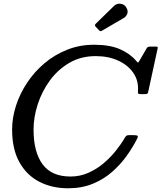

<svg xmlns="http://www.w3.org/2000/svg" viewBox="-20 -1000 866 1030"><path d="M657.5 -960Q668.5 -941.5 662.8 -926.2Q657 -911 644 -903.5L530 -837Q523.5 -833 519.8 -832.8Q516 -832.5 510.5 -838.5L493.5 -856.5Q485.5 -865 493.5 -872.5L591.5 -968Q605.5 -982 626.5 -979.8Q647.5 -977.5 657.5 -960ZM716 -256.5Q693.5 -211.5 660.2 -164.8Q627 -118 581.8 -78.2Q536.5 -38.5 477.8 -14.2Q419 10 345 10Q258.5 10 190.8 -25Q123 -60 84 -130Q45 -200 45 -305Q45 -368.5 65.8 -433Q86.5 -497.5 125.5 -556.2Q164.5 -615 218.8 -660.8Q273 -706.5 340.2 -733.2Q407.5 -760 485 -760Q569.5 -760 624.2 -735.8Q679 -711.5 711 -673Q719 -664 720.5 -664Q722 -664 728.5 -675L767.5 -742Q772 -750 786 -750H816Q823.5 -750 825.2 -748.2Q827 -746.5 825.5 -739.5L776 -511.5Q774 -501 771 -498Q768 -495 755 -495H735Q723.5 -495 721.5 -498.2Q719.5 -501.5 720 -511Q724.5 -566 695.8 -608.2Q667 -650.5 614.2 -674.8Q561.5 -699 493 -699Q414 -699 352 -662.8Q290 -626.5 247.2 -567.8Q204.5 -509 182.2 -439.8Q160 -370.5 160 -305Q160 -183.5 208.8 -118.2Q257.5 -53 358 -53Q408.5 -53 453 -72.5Q497.5 -92 534.8 -123.2Q572 -154.5 601 -190.8Q630 -227 649.5 -261Q653 -267 657.2 -271Q661.5 -275 671 -275H697Q714.5 -275 718 -271Q721.5 -267 716 -256.5Z"/></svg>

Font: Besley*
Style: Italic
Weight: 400
Italic angle: -13°
Designer: Owen Earl
Foundry: indestructible type*
Version: Version 2.000; ttfautohint (v1.8.3)